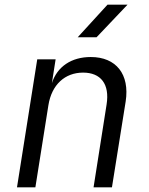

<svg xmlns="http://www.w3.org/2000/svg" viewBox="-20 -805 640 825"><path d="M314 -645H395L528 -785H442ZM53 0H132L188 -353C202 -441 259 -493 337 -493C413 -493 452 -444 438 -356L382 0H461L520 -369C538 -486 479 -560 370 -560C287 -560 226 -519 203 -448L219 -550H140Z"/></svg>

Font: JetBrains Mono Light
Style: Italic
Weight: 336
Italic angle: -9°
Monospace: yes
Designer: Philipp Nurullin, Konstantin Bulenkov
Foundry: JetBrains
Version: Version 2.305